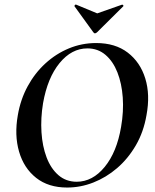

<svg xmlns="http://www.w3.org/2000/svg" viewBox="-20 -829 695 861"><path d="M281 12Q197 12 142 -31.5Q87 -75 65.5 -149Q44 -223 60 -313Q72 -383 104 -442Q136 -501 183.5 -544.5Q231 -588 289 -612Q347 -636 411 -636Q497 -636 553 -593Q609 -550 631.5 -477Q654 -404 637 -313Q624 -237 589 -177Q554 -117 505 -75Q456 -33 398.5 -10.5Q341 12 281 12ZM324 -14Q395 -14 449.5 -80.5Q504 -147 523 -260Q535 -329 530.5 -392Q526 -455 506.5 -504.5Q487 -554 453 -583Q419 -612 372 -612Q301 -612 247 -546Q193 -480 173 -366Q162 -299 166 -236Q170 -173 189 -123Q208 -73 242 -43.5Q276 -14 324 -14ZM398 -685 314 -801Q313 -803 316 -806.5Q319 -810 322 -808L416 -769L527 -808Q529 -809 532 -806Q535 -803 533 -801L416 -685Q405 -674 398 -685Z"/></svg>

Font: Cormorant
Style: Bold Italic
Weight: 700
Italic angle: -10°
Designer: Christian Thalmann (Catharsis Fonts)
Foundry: Catharsis Fonts
Version: Version 4.000